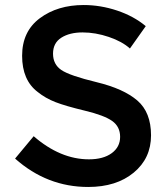

<svg xmlns="http://www.w3.org/2000/svg" viewBox="-20 -736 670 764"><path d="M331 8Q167 8 40 -105L114 -194Q220 -102 334 -102Q391 -102 424.5 -126.5Q458 -151 458 -191.5Q458 -232 426.5 -254.5Q395 -277 318 -295.5Q241 -314 201 -329.5Q161 -345 130 -370Q68 -417 68 -514Q68 -611 138.5 -663.5Q209 -716 313 -716Q380 -716 446 -694Q512 -672 560 -632L497 -543Q466 -571 413 -589Q360 -607 308.5 -607Q257 -607 224 -586Q191 -565 191 -522.5Q191 -480 224 -457.5Q257 -435 364.5 -409Q472 -383 526.5 -336Q581 -289 581 -197.5Q581 -106 512 -49Q443 8 331 8Z"/></svg>

Font: Montserrat Alternates
Style: Regular
Weight: 400
Designer: Julieta Ulanovsky
Foundry: Julieta Ulanovsky
Version: Version 2.001